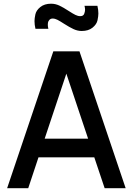

<svg xmlns="http://www.w3.org/2000/svg" viewBox="-20 -990 698 1010"><path d="M410 -827Q388 -827 367 -836.8Q346 -846.5 317 -865Q295.5 -879 282.2 -885.8Q269 -892.5 257 -892.5Q246 -892.5 239.5 -885Q233 -877.5 232.2 -870Q231.5 -862.5 231.5 -859.5Q231.5 -849.5 234.5 -838.5H166.5Q161.5 -860 161.5 -879Q161.5 -893 166 -914.2Q170.5 -935.5 192.2 -953Q214 -970.5 248.5 -970.5Q271 -970.5 292 -960.8Q313 -951 342 -932Q363.5 -918 376.8 -911.5Q390 -905 402 -905Q418 -905 422.8 -917Q427.5 -929 427.5 -938.5Q427.5 -948 424.5 -959.5H492.5Q497.5 -938 497.5 -919Q497.5 -905 493 -883.5Q488.5 -862 466.8 -844.5Q445 -827 410 -827ZM641 0H530.5L476 -162.5H182.5L128.5 0H17.5L260.5 -720H398ZM443.5 -260.5 329 -602.5 215 -260.5Z"/></svg>

Font: Vela Sans SemBd
Style: Regular
Weight: 600
Designer: Principal design: Mikhail Sharanda - project Manrope.
Design modification: Ravid Balaliev
Foundry: Mikhail Sharanda
Version: Version 1.001